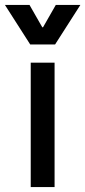

<svg xmlns="http://www.w3.org/2000/svg" viewBox="-49 -761 347 781"><path d="M173 -506V0H76V-506ZM71 -741 123 -650H126L178 -741H278L175 -580H74L-29 -741Z"/></svg>

Font: Museo Sans Medium
Style: Regular
Weight: 500
Designer: Jos Buivenga
Foundry: Jos Buivenga & Rosetta Type Foundry (extension, remastering)
Version: Version 3.600;PS 1.000;hotconv 1.0.88;makeotf.lib2.5.647800;